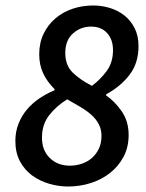

<svg xmlns="http://www.w3.org/2000/svg" viewBox="-20 -668 534 700"><path d="M228 12Q194 12 159.5 2Q125 -8 97.5 -28Q70 -48 53 -79.5Q36 -111 36 -154Q36 -188 47.5 -217Q59 -246 78.5 -269Q98 -292 124 -309.5Q150 -327 179 -339V-343Q151 -371 137 -401.5Q123 -432 123 -470Q123 -512 139 -545Q155 -578 182 -601Q209 -624 244.5 -636Q280 -648 320 -648Q351 -648 380.5 -639Q410 -630 433 -612Q456 -594 470.5 -566Q485 -538 485 -500Q485 -438 452.5 -395.5Q420 -353 367 -324V-320Q398 -299 423.5 -262.5Q449 -226 449 -176Q449 -132 431 -97.5Q413 -63 382.5 -38.5Q352 -14 312 -1Q272 12 228 12ZM315 -355Q345 -377 368.5 -408.5Q392 -440 392 -485Q392 -524 370.5 -547.5Q349 -571 312 -571Q274 -571 246 -546Q218 -521 218 -475Q218 -431 243.5 -405Q269 -379 315 -355ZM235 -64Q257 -64 278 -71Q299 -78 315 -92Q331 -106 340.5 -126Q350 -146 350 -173Q350 -196 340.5 -214.5Q331 -233 314 -248.5Q297 -264 274 -277.5Q251 -291 225 -306Q185 -281 159 -247.5Q133 -214 133 -166Q133 -120 161.5 -92Q190 -64 235 -64Z"/></svg>

Font: TypoPRO Source Sans Pro
Style: Italic
Weight: 600
Italic angle: -11°
Designer: Paul D. Hunt
Foundry: Adobe Systems Incorporated
Version: Version 1.075;PS 2.000;hotconv 1.0.86;makeotf.lib2.5.63406